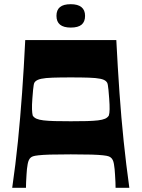

<svg xmlns="http://www.w3.org/2000/svg" viewBox="-20 -890 671 910"><path d="M37.9 0Q53.9 -110.6 65.1 -221.3Q76.2 -331.9 84.7 -449.9Q93.2 -567.9 99.6 -700H531.3Q538 -567.9 546.3 -449.9Q554.6 -331.9 566.1 -221.3Q577.6 -110.6 593 0H527.8Q527.8 -9.3 527.2 -26.4Q526.5 -43.5 525.2 -62.1Q523.9 -89.8 520 -112.6Q516.2 -135.4 504.5 -143.8Q500.8 -146.8 494 -149.3Q487.2 -151.8 468.6 -153.9Q450.1 -156.1 413.8 -157.3Q377.5 -158.4 315.4 -158.4Q253.4 -158.4 217.1 -157.3Q180.8 -156.1 162.2 -153.9Q143.7 -151.8 136.9 -149.3Q130.1 -146.8 126.4 -143.8Q115.4 -135.4 111.2 -112.6Q107 -89.8 105.7 -62.1Q104.4 -43.5 103.7 -26.4Q103.1 -9.3 103.1 0ZM315.4 -315.3Q360 -315.3 391.7 -316.1Q423.3 -317 444.5 -319.5Q465.7 -322 477.8 -327.3Q489.8 -332.6 495.8 -342.3Q499.2 -352.6 499.5 -372Q499.9 -391.3 497.5 -422.8Q495.6 -448.7 494.1 -464.1Q492.6 -479.5 491.1 -487.3Q489.6 -495.1 487.7 -498.4Q485.9 -501.7 483.6 -503.7Q475.2 -512.7 455.3 -516.7Q435.5 -520.8 401.3 -521.9Q367.1 -523.1 315.4 -523.1Q263.8 -523.1 229.6 -521.9Q195.4 -520.8 176 -516.7Q156.7 -512.7 147.3 -503.7Q145 -501.7 143.1 -498.4Q141.3 -495.1 139.8 -487.3Q138.3 -479.5 136.8 -464.1Q135.3 -448.7 133.4 -422.8Q131 -391.3 131.7 -372Q132.4 -352.6 135.1 -342.3Q141.1 -332.6 153.1 -327.3Q165.2 -322 186.4 -319.5Q207.5 -317 239.2 -316.1Q270.9 -315.3 315.4 -315.3ZM315.4 -759.3Q247.6 -759.3 247.6 -814.9Q247.6 -842.7 264.2 -856.4Q280.7 -870.1 315.4 -870.1Q348.9 -870.1 366 -856.2Q383.2 -842.4 383.2 -814.7Q383.2 -787 366.7 -773.1Q350.2 -759.3 315.4 -759.3Z"/></svg>

Font: Ojuju ExtraLight
Style: Regular
Weight: 200
Designer: Chisaokwu Joboson, Mirko Velimirovic
Foundry: Udi Foundry
Version: Version 1.000